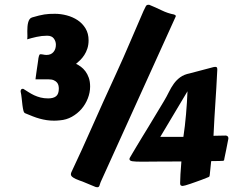

<svg xmlns="http://www.w3.org/2000/svg" viewBox="-20 -766 979 800"><path d="M229.5 -264.6Q216.8 -263.2 205.6 -263.2Q189 -263.2 174.6 -265.4Q160.2 -267.6 145.8 -271.5Q131.3 -275.4 116.7 -281.2Q102.1 -287.1 85.4 -293.9Q80.1 -295.4 77.6 -304.9Q75.2 -314.5 73.5 -327.9Q71.8 -341.3 70.3 -356.7Q68.8 -372.1 65.9 -384.8Q65.9 -396 75.2 -396Q77.1 -396 77.6 -395.5Q87.9 -389.2 98.9 -382.1Q109.9 -375 122.3 -369.1Q134.8 -363.3 149.2 -359.6Q163.6 -356 180.7 -356Q202.6 -356 213.9 -365.2Q225.1 -374.5 225.1 -397Q225.1 -402.8 223.6 -409.7Q222.2 -416.5 217.5 -422.1Q212.9 -427.7 204.3 -431.6Q195.8 -435.5 181.2 -435.5H127.9Q127.9 -437 128.9 -443.8Q129.9 -450.7 131.1 -460.2Q132.3 -469.7 134 -480.5Q135.7 -491.2 137 -500.5Q138.2 -509.8 139.2 -516.1Q140.1 -522.5 140.1 -523.4Q142.1 -533.2 143.8 -536.6Q145.5 -540 147.5 -540Q154.3 -540 160.6 -538.6Q167 -537.1 173.8 -537.1Q192.4 -537.1 202.6 -549.1Q212.9 -561 212.9 -579.6Q212.9 -593.8 204.3 -605.5Q195.8 -617.2 176.3 -617.2Q154.3 -617.2 132.3 -612.3Q110.4 -607.4 93.3 -602.1Q93.8 -604.5 94 -608.4Q94.2 -612.3 94.2 -616.7Q94.2 -621.1 94 -626.2Q93.8 -631.3 93.8 -636.7Q93.8 -645.5 94.5 -654.8Q95.2 -664.1 97.2 -671.9Q99.1 -679.7 103 -685.5Q106.9 -691.4 113.8 -693.4Q130.4 -698.2 142.3 -701.2Q154.3 -704.1 164.8 -705.8Q175.3 -707.5 185.5 -708Q195.8 -708.5 209 -708.5Q233.4 -708.5 258.3 -701.9Q283.2 -695.3 303.5 -681.9Q323.7 -668.5 336.4 -647.5Q349.1 -626.5 349.1 -598.1Q349.1 -579.1 344 -563.7Q338.9 -548.3 331.1 -536.4Q323.2 -524.4 314 -515.4Q304.7 -506.3 296.9 -500Q306.6 -495.6 316.9 -488Q327.1 -480.5 335.7 -469.2Q344.2 -458 349.9 -442.1Q355.5 -426.3 355.5 -405.3Q355.5 -380.4 345.9 -356Q336.4 -331.5 319.6 -312Q302.7 -292.5 279.5 -279.5Q256.3 -266.6 229.5 -264.6ZM464.4 -460.4Q494.1 -524.9 521.5 -589.4Q548.8 -653.8 578.1 -720.7Q584.5 -734.9 587.9 -740.5Q591.3 -746.1 598.1 -746.1H601.6Q627.9 -735.4 653.6 -722.9Q679.2 -710.4 705.1 -705.6Q708 -704.6 710.2 -703.1Q712.4 -701.7 712.4 -699.2V-697.8L399.4 -7.3Q397.5 -2.9 396.5 1Q395.5 4.9 394.3 7.8Q393.1 10.7 391.1 12.5Q389.2 14.2 385.3 14.2Q379.4 14.2 372.6 10.7L323.2 -9.8Q319.3 -11.2 311.5 -13.9Q303.7 -16.6 295.7 -20.3Q287.6 -23.9 281.5 -28.8Q275.4 -33.7 275.4 -40Q275.4 -44.4 277.8 -49.3Q300.3 -96.7 321 -142.3Q341.8 -188 363.5 -237.1Q385.3 -286.1 409.7 -340.6Q434.1 -395 464.4 -460.4ZM922.4 -141.6Q918.5 -124.5 915 -106Q914.1 -101.1 913.8 -98.9Q913.6 -96.7 909.2 -95.9Q904.8 -95.2 893.6 -95.2Q882.3 -95.2 859.9 -94.7L854 -37.6Q854 -35.2 853 -32.2Q852.1 -29.3 849.1 -28.3Q846.7 -27.3 838.9 -24.2Q831.1 -21 820.1 -16.8Q809.1 -12.7 796.6 -8.3Q784.2 -3.9 772.9 0Q761.7 3.9 752.9 6.3Q744.1 8.8 741.2 8.8Q736.8 8.8 733.6 6.6Q730.5 4.4 730.5 -2.4Q730.5 -17.1 731.9 -40.3Q733.4 -63.5 735.8 -93.3Q709.5 -93.3 683.3 -93Q657.2 -92.8 635 -92.8Q612.8 -92.8 595.9 -92.5Q579.1 -92.3 570.8 -92.3Q543 -92.3 531.2 -94.2Q519.5 -96.2 519.5 -103Q519.5 -104.5 520 -106.7Q520.5 -108.9 522.5 -111.3Q525.4 -116.2 532.7 -128.7Q540 -141.1 550.3 -158.2Q560.5 -175.3 573 -195.8Q585.4 -216.3 598.1 -236.8L662.6 -343.8Q674.3 -363.3 683.6 -382.3Q692.9 -401.4 704.1 -417Q715.3 -432.6 731 -444.1Q746.6 -455.6 771 -460.4L869.1 -486.3Q871.6 -486.8 873.5 -487.1Q875.5 -487.3 877.4 -487.3Q881.3 -487.3 883.3 -485.4Q885.3 -483.4 885.3 -477.5V-474.1Q883.3 -431.2 881.3 -399.2Q879.4 -367.2 877.4 -337.4Q875.5 -307.6 873.5 -275.4Q871.6 -243.2 869.6 -200.2Q890.6 -200.7 904.3 -200.9Q918 -201.2 920.4 -201.2Q924.3 -201.2 928 -198.5Q931.6 -195.8 931.6 -189.9Q931.6 -187.5 931.2 -186.5ZM744.1 -195.8Q747.6 -217.3 750.2 -241.2Q752.9 -265.1 755.1 -289.6Q757.3 -314 758.8 -338.4Q760.3 -362.8 761.2 -385.7L647.9 -195.8Z"/></svg>

Font: Carter One
Style: Regular
Weight: 400
Designer: vernon adams
Foundry: vernon adams
Version: Version 1.000